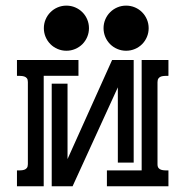

<svg xmlns="http://www.w3.org/2000/svg" viewBox="-20 -649 648 669"><path d="M160.2 0V-357.4H215.3V-94.7L370.6 -439.9H445.8V-82.5H390.6V-344.7L232.9 0ZM566.9 -384.8Q560.5 -384.8 554 -384.5Q547.4 -384.3 541.7 -382.6Q536.1 -380.9 532.5 -376.2Q528.8 -371.6 528.8 -362.8V-76.7Q528.8 -67.9 532.5 -63.5Q536.1 -59.1 541.7 -57.4Q547.4 -55.7 554.2 -55.4Q561 -55.2 566.9 -55.2V0H352.5V-55.2H473.6V-439.9H566.9ZM39.1 -55.2Q45.4 -55.2 52 -55.4Q58.6 -55.7 64.2 -57.4Q69.8 -59.1 73.5 -63.7Q77.1 -68.4 77.1 -77.1V-363.3Q77.1 -372.1 73.5 -376.5Q69.8 -380.9 64.2 -382.6Q58.6 -384.3 51.8 -384.5Q44.9 -384.8 39.1 -384.8V-439.9H253.4V-384.8H132.3V0H39.1ZM211.4 -629.4Q227.5 -629.4 241.9 -623.3Q256.3 -617.2 267.1 -606.4Q277.8 -595.7 283.9 -581.3Q290 -566.9 290 -550.8Q290 -534.7 283.9 -520.3Q277.8 -505.9 267.1 -495.1Q256.3 -484.4 241.9 -478.3Q227.5 -472.2 211.4 -472.2Q195.3 -472.2 180.9 -478.3Q166.5 -484.4 155.8 -495.1Q145 -505.9 138.9 -520.3Q132.8 -534.7 132.8 -550.8Q132.8 -566.9 138.9 -581.3Q145 -595.7 155.8 -606.4Q166.5 -617.2 180.9 -623.3Q195.3 -629.4 211.4 -629.4ZM419.4 -629.4Q435.5 -629.4 450 -623.3Q464.4 -617.2 475.1 -606.4Q485.8 -595.7 491.9 -581.3Q498 -566.9 498 -550.8Q498 -534.7 491.9 -520.3Q485.8 -505.9 475.1 -495.1Q464.4 -484.4 450 -478.3Q435.5 -472.2 419.4 -472.2Q403.3 -472.2 388.9 -478.3Q374.5 -484.4 363.8 -495.1Q353 -505.9 346.9 -520.3Q340.8 -534.7 340.8 -550.8Q340.8 -566.9 346.9 -581.3Q353 -595.7 363.8 -606.4Q374.5 -617.2 388.9 -623.3Q403.3 -629.4 419.4 -629.4Z"/></svg>

Font: Isar CAT
Style: Regular
Weight: 400
Designer: Digitized by Peter Wiegel
Foundry: CAT-Fonts, Peter Wiegel
Version: Version 1.000; ttfautohint (v1.3)